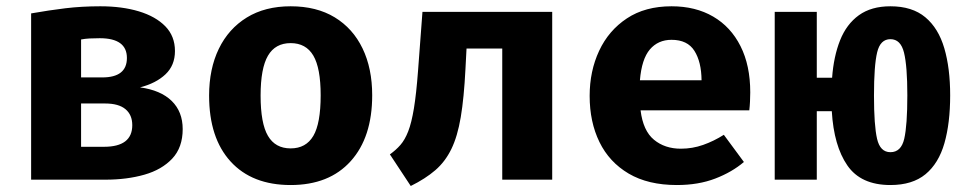

<svg xmlns="http://www.w3.org/2000/svg" viewBox="-20 -583 3117 623"><path d="M305.6 -562.6Q375.9 -562.6 430.5 -546.2Q485.1 -529.7 516.4 -497.7Q547.7 -465.6 547.7 -417.4Q547.7 -370.8 516.9 -341.8Q486.2 -312.8 434.4 -299.5Q501.5 -290.3 537.2 -255.4Q572.8 -220.5 572.8 -164.1Q572.8 -104.6 539 -68.5Q505.1 -32.3 448.5 -16.2Q391.8 0 322.1 0H81V-539.5Q139 -549.7 192.3 -556.2Q245.6 -562.6 305.6 -562.6ZM303.6 -459Q285.6 -459 270.8 -458.2Q255.9 -457.4 243.1 -454.9V-331.8H311.8Q391.8 -331.8 391.8 -394.9Q391.8 -459 303.6 -459ZM243.1 -106.7H317.4Q409.2 -106.7 409.2 -176.9Q409.2 -210.3 387.2 -228.7Q365.1 -247.2 321 -247.2H243.1Z M923.1 -562.6Q1007.2 -562.6 1066.2 -526.7Q1125.1 -490.8 1156.4 -425.9Q1187.7 -361 1187.7 -273.8Q1187.7 -137.4 1117.9 -60Q1048.2 17.4 923.1 17.4Q797.9 17.4 728.2 -59Q658.5 -135.4 658.5 -272.8Q658.5 -359.5 690 -424.6Q721.5 -489.7 780.8 -526.2Q840 -562.6 923.1 -562.6ZM923.1 -443.1Q873.3 -443.1 849.5 -402.3Q825.6 -361.5 825.6 -272.8Q825.6 -182.6 849.5 -142.1Q873.3 -101.5 923.1 -101.5Q972.8 -101.5 996.7 -142.1Q1020.5 -182.6 1020.5 -273.8Q1020.5 -362.1 996.7 -402.6Q972.8 -443.1 923.1 -443.1Z M1771.8 -544.6V0H1609.7V-425.6H1493.8L1490.3 -359Q1485.6 -265.6 1475.1 -203.1Q1464.6 -140.5 1444.6 -99.5Q1424.6 -58.5 1392.6 -30.8Q1360.5 -3.1 1312.8 20.5L1245.1 -82.1Q1264.6 -95.9 1279.2 -112.6Q1293.8 -129.2 1304.6 -156.9Q1315.4 -184.6 1323.1 -231.5Q1330.8 -278.5 1336.4 -352.8L1350.8 -544.6Z M2058.5 -225.1Q2066.7 -158.5 2102.1 -129.5Q2137.4 -100.5 2189.2 -100.5Q2226.7 -100.5 2261.5 -112.8Q2296.4 -125.1 2328.7 -145.6L2393.8 -57.4Q2355.4 -24.6 2300.8 -3.6Q2246.2 17.4 2176.4 17.4Q2083.1 17.4 2020 -19.7Q1956.9 -56.9 1925.1 -122.1Q1893.3 -187.2 1893.3 -271.8Q1893.3 -352.3 1924.1 -418.2Q1954.9 -484.1 2014.1 -523.3Q2073.3 -562.6 2159 -562.6Q2236.9 -562.6 2294.1 -529.2Q2351.3 -495.9 2382.8 -433.3Q2414.4 -370.8 2414.4 -283.1Q2414.4 -269.2 2413.6 -253.3Q2412.8 -237.4 2411.3 -225.1ZM2159 -453.8Q2115.4 -453.8 2088.7 -422.6Q2062.1 -391.3 2056.4 -322.6H2256.4Q2255.9 -382.1 2233.3 -417.9Q2210.8 -453.8 2159 -453.8Z M2869.2 -562.6Q2940 -562.6 2982.6 -526.9Q3025.1 -491.3 3044.1 -426.4Q3063.1 -361.5 3063.1 -273.8Q3063.1 -183.6 3044.4 -118.2Q3025.6 -52.8 2983.1 -17.7Q2940.5 17.4 2869.2 17.4Q2773.3 17.4 2729.5 -46.2Q2685.6 -109.7 2679 -222.1H2630.3V0H2493.8V-544.6H2630.3V-330.8H2680Q2685.1 -400 2705.9 -452.3Q2726.7 -504.6 2766.9 -533.6Q2807.2 -562.6 2869.2 -562.6ZM2869.2 -455.9Q2836.4 -455.9 2826.2 -413.3Q2815.9 -370.8 2815.9 -272.8Q2815.9 -175.9 2825.9 -132.6Q2835.9 -89.2 2869.2 -89.2Q2904.1 -89.2 2914.1 -132.8Q2924.1 -176.4 2924.1 -273.8Q2924.1 -368.7 2913.3 -412.3Q2902.6 -455.9 2869.2 -455.9Z"/></svg>

Font: FiraCode Nerd Font
Style: Bold
Weight: 700
Designer: Carrois Corporate, Edenspiekermann AG, Nikita Prokopov
Foundry: Carrois Corporate, Edenspiekermann AG, Nikita Prokopov
Version: Version 6.002;Nerd Fonts 2.1.0